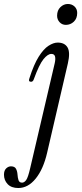

<svg xmlns="http://www.w3.org/2000/svg" viewBox="-127 -730 413 965"><path d="M204 -605Q185 -605 172.5 -618.5Q160 -632 160 -651Q160 -678 176.5 -694Q193 -710 214 -710Q234 -710 247.5 -697.5Q261 -685 261 -665Q261 -637 244 -621Q227 -605 204 -605ZM-35 215Q-70 215 -88.5 195.5Q-107 176 -107 148Q-107 127 -96 116.5Q-85 106 -72 106Q-53 106 -46.5 118.5Q-40 131 -39 147Q-38 163 -34 175.5Q-30 188 -16 188Q-5 188 4.5 175Q14 162 25 114L148 -412Q153 -434 149.5 -446.5Q146 -459 131 -459Q113 -459 91.5 -432.5Q70 -406 43 -332Q39 -319 29 -319Q14 -319 21 -337Q43 -406 67.5 -445Q92 -484 117 -500Q142 -516 163 -516Q198 -516 212.5 -491.5Q227 -467 214 -411L110 37Q91 120 52.5 167.5Q14 215 -35 215Z"/></svg>

Font: Instrument Serif
Style: Italic
Weight: 400
Italic angle: -13°
Designer: Rodrigo Fuenzalida
Foundry: fragTYPE
Version: Version 1.000; ttfautohint (v1.8.4.7-5d5b);gftools[0.9.27]